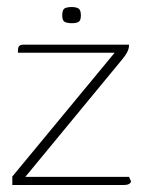

<svg xmlns="http://www.w3.org/2000/svg" viewBox="-20 -526 407 546"><path d="M52 -23H347L350 -16Q355 -9 349.5 -4.5Q344 0 333 0H15V-24L306 -376H31V-382Q31 -391 34.5 -395Q38 -399 47 -399H347Q347 -391 344.5 -384Q342 -377 336.5 -369Q331 -361 320 -348ZM184 -460Q172 -460 164.5 -463.5Q157 -467 157 -482Q157 -499 164.5 -502.5Q172 -506 184 -506Q196 -506 203 -502Q210 -498 210 -482Q210 -467 203 -463.5Q196 -460 184 -460Z"/></svg>

Font: Genos Thin ExtraLight
Style: Regular
Weight: 250
Version: Version 1.010